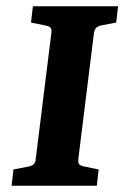

<svg xmlns="http://www.w3.org/2000/svg" viewBox="-20 -593 397 613"><path d="M17 0 23 -52 70 -61Q81 -63 87 -68Q93 -73 94 -85L144 -488Q146 -501 140.5 -505.5Q135 -510 123 -512L79 -521L85 -573H357L351 -521L304 -512Q294 -510 288 -505Q282 -500 280 -488L230 -85Q229 -72 234 -67.5Q239 -63 251 -61L295 -52L289 0Z"/></svg>

Font: Rasa
Style: Italic
Weight: 400
Italic angle: -7.10001°
Designer: Anna Giedrys (Yrsa+Rasa design), David Brezina (Yrsa art-direction, Rasa art-direction, design)
Foundry: Rosetta Type Foundry
Version: Version 2.004